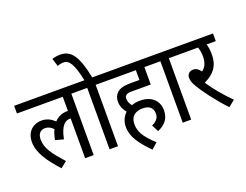

<svg xmlns="http://www.w3.org/2000/svg" viewBox="-147 -1197 2084 1625"><g transform="rotate(-20 895.5 -384.5)"><path d="M0 -553H413V-426C411 -426 408 -426 406 -426C361 -426 322 -410 290 -376C254 -409 219 -426 173 -426C104 -426 36 -380 36 -281C36 -182 106 -88 196 12L252 -33C162 -134 113 -197 113 -277C113 -323 135 -355 180 -355C210 -355 233 -341 253 -320C241 -295 232 -265 225 -231L299 -211C323 -335 368 -358 405 -358C408 -358 410 -358 413 -358V0H490V-553H574V-622H0Z M709 -553H793V-622H703C663 -826 609 -896 514 -896C487 -896 465 -892 440 -884L462 -813C479 -820 495 -824 517 -824C569 -824 600 -776 633 -622H561V-553H633V0H709Z M1040 -66 1072 -4C1138 -33 1179 -77 1179 -154C1179 -229 1130 -299 1014 -299C988 -299 962 -295 939 -286C923 -306 912 -328 912 -352C912 -364 915 -376 923 -382C933 -392 946 -396 977 -396H1148V-553H1233V-622H781V-553H1071V-465H987C925 -465 893 -453 869 -432C849 -414 837 -388 837 -355C837 -310 857 -274 878 -250C847 -221 827 -181 827 -131C827 -38 883 34 973 127L1027 80C928 -11 903 -64 903 -129C903 -192 943 -230 1012 -230C1077 -230 1105 -200 1105 -149C1105 -106 1074 -80 1040 -66Z M1368 -553H1452V-622H1220V-553H1292V0H1368Z M1765 -35C1699 -100 1629 -183 1583 -254C1663 -292 1721 -346 1721 -459C1721 -500 1716 -531 1708 -553H1791V-622H1440V-553H1631C1639 -533 1645 -499 1645 -469C1645 -416 1629 -377 1594 -351C1576 -377 1555 -392 1529 -392C1489 -392 1472 -365 1472 -339C1472 -317 1477 -295 1500 -256C1532 -201 1614 -87 1708 12Z"/></g></svg>

Font: Noto Sans Condensed
Style: Regular
Weight: 400
Width: 3
Designer: Monotype Design Team
Foundry: Monotype Imaging Inc.
Version: Version 2.013